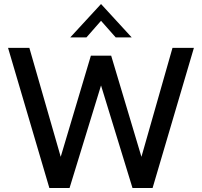

<svg xmlns="http://www.w3.org/2000/svg" viewBox="-20 -935 1004 955"><path d="M225.5 0 20 -697H126L282 -155L432 -658H533L683.5 -155L838 -697H944.5L739 0H639L482.5 -510L326 0ZM329.5 -749 482.5 -915 635 -749H555.5L482.5 -831.5L410 -749Z"/></svg>

Font: HK Grotesk Medium
Style: Regular
Weight: 500
Designer: Alfredo Marco Pradil
Foundry: Hanken Design Co.
Version: Version 3.001;FEAKit 1.0